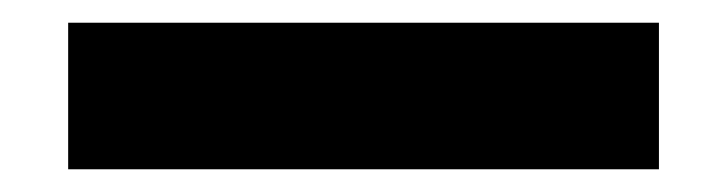

<svg xmlns="http://www.w3.org/2000/svg" viewBox="-20 -149 640 169"><path d="M560 0H40V-129H560Z"/></svg>

Font: Kreadon
Style: Regular
Weight: 400
Designer: kohakuno
Foundry: StudioGnu
Version: Version 1.000;Glyphs 3.1.2 (3151)